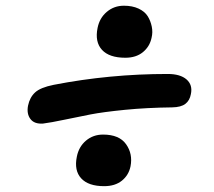

<svg xmlns="http://www.w3.org/2000/svg" viewBox="-20 -659 740 665"><path d="M414.1 -459Q358.4 -459 333.3 -486.3Q308.1 -513.7 317.9 -562Q324.7 -596.7 349.9 -617.9Q375 -639.2 409.2 -639.2Q438.5 -639.2 460 -629.2Q481.4 -619.1 491.5 -603Q501.5 -586.9 505.6 -567.1Q509.8 -547.4 504.9 -527.8Q498.5 -497.6 474.9 -478.3Q451.2 -459 414.1 -459ZM128.9 -231Q98.6 -229 85.2 -247.1Q71.8 -265.1 77.1 -293Q83 -321.8 101.6 -338.9Q120.1 -356 166 -365.2Q359.4 -402.8 561 -402.8Q604.5 -402.8 626.2 -383.8Q647.9 -364.7 641.1 -333Q637.2 -311 622.1 -299.3Q606.9 -287.6 576.2 -287.1Q488.8 -286.1 412.6 -278.6Q336.4 -271 293.7 -262.7Q251 -254.4 203.4 -244.4Q155.8 -234.4 128.9 -231ZM340.8 -14.2Q286.1 -14.2 261.2 -41.3Q236.3 -68.4 246.1 -116.2Q252.9 -150.9 277.8 -171.9Q302.7 -192.9 336.9 -192.9Q393.1 -192.9 416.7 -159.4Q440.4 -126 432.1 -83Q425.8 -52.2 402.1 -33.2Q378.4 -14.2 340.8 -14.2Z"/></svg>

Font: Shantell Sans Bouncy
Style: Italic
Weight: 600
Italic angle: -11.31°
Designer: Stephen Nixon, Anya Danilova, Shantell Martin
Foundry: Arrow Type
Version: Version 1.006;[9816181b4]